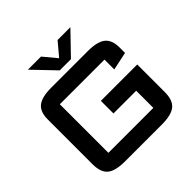

<svg xmlns="http://www.w3.org/2000/svg" viewBox="-225 -1107 1314 1314"><g transform="rotate(-45 432.0 -450.0)"><path d="M85 -570Q85 -643.5 124.8 -675.2Q164.5 -707 256 -707H609Q701.5 -707 741.2 -675.2Q781 -643.5 781 -570V-518L649 -490V-585Q649 -585 649 -585Q649 -585 649 -585H217Q217 -585 217 -585Q217 -585 217 -585V-115Q217 -115 217 -115Q217 -115 217 -115H652Q652 -115 652 -115Q652 -115 652 -115V-281H432V-403H784V-136Q784 -58.5 744.8 -25.8Q705.5 7 612 7H256Q162.5 7 123.8 -25.8Q85 -58.5 85 -136ZM641 -907 489 -749.5H380.5L229.5 -907H356.5L436.5 -811L517 -907Z"/></g></svg>

Font: Science Gothic
Style: Regular
Weight: 400
Designer: Thomas Phinney, Vassil Kateliev, Brandon Buerkle
Foundry: Font Detective LLC
Version: Version 1.018